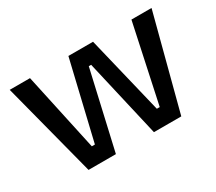

<svg xmlns="http://www.w3.org/2000/svg" viewBox="-102 -719 1031 918"><g transform="rotate(-30 413.5 -260.0)"><path d="M157 0 22 -520H134L227 -90H244L346 -520H482L586 -90H602L694 -520H805L669 0H518L419 -429H406L308 0Z"/></g></svg>

Font: Bricolage Grotesque 96pt ExtraBold Medium
Style: Regular
Weight: 500
Version: Version 1.001;gftools[0.9.33.dev8+g029e19f]